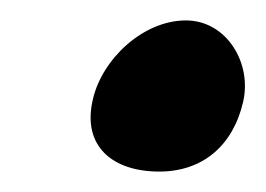

<svg xmlns="http://www.w3.org/2000/svg" viewBox="-20 -407 260 188"><path d="M71 -310C60 -264 90 -239 136 -239C178 -239 208 -264 218 -307C227 -345 202 -387 162 -387C120 -387 80 -349 71 -310Z"/></svg>

Font: Charger
Style: OversprayIt
Weight: 400
Designer: Jasper
Foundry: Cannot Into Space Fonts
Version: Version 0.980